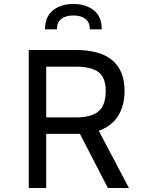

<svg xmlns="http://www.w3.org/2000/svg" viewBox="-20 -948 740 968"><path d="M524 0 383 -273H373H213V0H125V-696H361Q486 -696 547 -643.5Q608 -591 608 -490Q608 -415 575 -363Q542 -311 478 -289L630 0ZM513 -490Q513 -557 476.5 -584.5Q440 -612 361 -612H213V-356H362Q440 -356 476.5 -386.5Q513 -417 513 -490ZM350 -928Q413 -928 453 -896Q493 -864 493 -800H433Q433 -835 411 -852.5Q389 -870 350 -870Q311 -870 289 -852.5Q267 -835 267 -800H207Q207 -864 247 -896Q287 -928 350 -928Z"/></svg>

Font: AmikoRegular
Style: Regular
Weight: 400
Designer: Pablo Impallari, Rodrigo Fuenzalida, Andres Torresi
Foundry: Impallari Type
Version: Version 1.000; ttfautohint (v1.3)